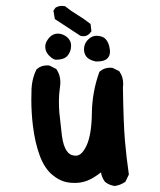

<svg xmlns="http://www.w3.org/2000/svg" viewBox="-20 -616 540 646"><path d="M195.3 -5.4Q175.3 -11.7 157.2 -26.9Q129.9 -48.8 113.8 -92.3Q97.7 -135.7 90.8 -192.4Q85.4 -236.3 85.4 -281.7Q85.4 -294.4 85.9 -307.6Q85.9 -348.6 103 -382.8L104.5 -383.8Q118.2 -396 138.7 -396Q141.6 -396 146.5 -395.5L169.4 -383.8L170.4 -382.3Q183.1 -363.3 183.1 -339.8Q183.1 -331.1 181.6 -321.8Q178.2 -296.9 178.2 -276.1Q178.2 -255.4 179.7 -236.8Q183.6 -197.3 188.2 -160.2Q192.9 -123 206.1 -106.4L209.5 -102.1Q219.2 -92.3 233.9 -92.3Q235.4 -92.3 236.8 -92.3Q255.9 -93.3 271.5 -127Q288.1 -163.1 289.1 -235.1Q290 -307.1 314.5 -374.5L316.4 -376Q330.1 -388.2 350.6 -388.2Q353.5 -388.2 358.4 -387.7L381.3 -376.5L382.3 -374.5Q394.5 -357.4 394.5 -334Q394.5 -327.6 393.6 -320.8Q395.5 -198.7 400.4 -142.3Q405.3 -85.9 413.6 -28.8L401.9 -4.4Q384.8 7.3 366.2 9.8Q347.2 7.3 333 -4.4Q322.3 -19 319.8 -36.1Q293.5 -15.6 273.4 -8.1Q253.4 -0.5 232.2 -0.5Q210.9 -0.5 195.3 -5.4ZM262.7 -450.2Q262.7 -471.7 280.3 -486.3Q291 -495.6 305.2 -495.6Q312 -495.6 320.3 -493.4Q328.6 -491.2 335 -484.9Q346.7 -473.1 349.6 -448.7Q350.1 -445.3 350.1 -442.4Q350.1 -428.2 341.3 -419.4Q335 -413.6 326.4 -411.4Q317.9 -409.2 308.1 -409.2Q303.7 -409.2 302.2 -409.2Q278.8 -414.1 270 -426.3Q262.7 -436 262.7 -450.2ZM132.3 -458Q132.3 -468.3 136.7 -476.6Q141.6 -485.8 148.9 -492.7Q160.6 -502.9 174.3 -502.9Q185.1 -502.9 195.8 -497.6Q203.6 -493.7 209 -487.8Q219.2 -477.5 219.2 -462.4Q219.2 -451.7 215.8 -442.9Q211.4 -432.6 205.6 -426.8Q193.8 -415 168 -415H167Q161.1 -416.5 156.5 -419.4Q151.9 -422.4 147 -427.2L143.1 -431.2Q132.3 -443.4 132.3 -458ZM188.5 -596.2Q192.4 -596.2 198.7 -595.2Q219.2 -578.6 240.7 -565.9Q262.2 -553.2 284.7 -535.2L287.6 -510.7Q283.7 -505.4 281.2 -502.9Q272.5 -494.1 260.7 -494.1Q256.3 -494.1 250.5 -495.6L164.6 -551.8L159.7 -580.1L166.5 -589.8L168 -590.8Q177.2 -596.2 188.5 -596.2Z"/></svg>

Font: Bakudai
Style: Bold
Weight: 700
Version: Version 1.48